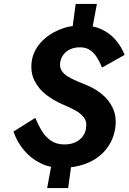

<svg xmlns="http://www.w3.org/2000/svg" viewBox="-20 -838 649 969"><path d="M362 -818 339 -647H437L469 -818ZM249 -57 218 111H324L347 -57ZM495 -497 609 -561Q593 -602 564 -636Q535 -670 492.5 -690Q450 -710 392 -710Q330 -710 275.5 -686.5Q221 -663 184.5 -622Q148 -581 140 -528Q133 -471 155 -429Q177 -387 214 -359Q251 -331 290 -314Q323 -300 353.5 -284.5Q384 -269 402 -247Q420 -225 414 -191Q411 -166 396 -147.5Q381 -129 358 -119Q335 -109 305 -109Q267 -109 239.5 -126.5Q212 -144 193 -174.5Q174 -205 158 -243L48 -174Q66 -122 100 -81Q134 -40 182 -15.5Q230 9 290 9Q361 9 419.5 -14.5Q478 -38 515.5 -84.5Q553 -131 562 -194Q569 -249 550.5 -290Q532 -331 497 -360.5Q462 -390 418 -408Q394 -418 368.5 -428.5Q343 -439 322 -452Q301 -465 290.5 -482.5Q280 -500 284 -525Q288 -547 301.5 -564Q315 -581 337 -590.5Q359 -600 386 -599Q415 -599 435.5 -584.5Q456 -570 470 -547Q484 -524 495 -497Z"/></svg>

Font: Jost SemiBold
Style: Italic
Weight: 600
Italic angle: -5°
Version: Version 3.710